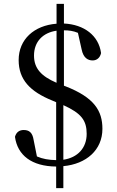

<svg xmlns="http://www.w3.org/2000/svg" viewBox="-20 -842 601 988"><path d="M269 126H306V13C424 2 507 -70 507 -179C507 -271 466 -340 317 -398L309 -401V-686C335 -686 357 -683 381 -673L400 -588C409 -543 433 -531 457 -531C477 -531 495 -544 500 -569C488 -659 413 -716 309 -721V-822H271V-720C155 -711 76 -639 76 -533C76 -432 135 -371 248 -325L269 -316V-18C230 -19 200 -24 170 -37L153 -122C147 -161 129 -173 102 -173C81 -173 64 -163 57 -138C70 -43 143 14 269 15ZM306 -301C399 -259 426 -222 426 -153C426 -81 380 -31 306 -20ZM271 -416C192 -450 155 -490 155 -556C155 -628 201 -674 271 -684Z"/></svg>

Font: Noto Serif HK Medium
Style: Regular
Weight: 500
Designer: Ryoko NISHIZUKA 西塚涼子 (kana & ideographs); Frank Grießhammer (Latin, Greek & Cyrillic); Wenlong ZHANG 张文龙 (bopomofo); San
Foundry: Adobe
Version: Version 2.001;hotconv 1.1.0;makeotfexe 2.6.0